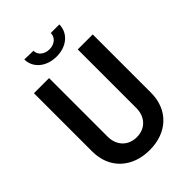

<svg xmlns="http://www.w3.org/2000/svg" viewBox="-252 -991 1113 1113"><g transform="rotate(-45 304.0 -435.0)"><path d="M303 8C448 8 543 -84 543 -222V-700H420V-220C420 -148 374 -98 303 -98C232 -98 185 -148 185 -220V-700H61V-222C61 -84 158 8 303 8ZM160 -878C160 -808 221 -757 305 -757C388 -757 447 -808 447 -878H377C377 -841 346 -816 305 -816C264 -816 233 -841 233 -876Z"/></g></svg>

Font: Vanilla Cream
Style: Bold
Weight: 700
Designer: Jeremy Tribby, Jinavaṁso
Foundry: Tribby Type
Version: Version 1.422;Glyphs 3.1.2 (3151)